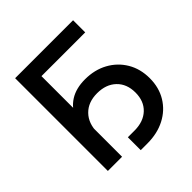

<svg xmlns="http://www.w3.org/2000/svg" viewBox="-207 -873 1065 1065"><g transform="rotate(-45 325.5 -340.5)"><path d="M532.7 -727.5V-632.3H189.5V0H78.1V-727.5ZM288.6 47.4V-53.7H340.8Q411.1 -53.7 452.6 -92.8Q494.1 -131.8 494.1 -199.2Q494.1 -267.1 452.4 -307.1Q410.6 -347.2 340.8 -347.2Q270 -347.2 228.8 -304.9Q187.5 -262.7 187.5 -189.9H134.3Q134.3 -273.4 158.2 -331.3Q182.1 -389.2 229.7 -419.2Q277.3 -449.2 347.7 -449.2Q422.4 -449.2 480.7 -417.5Q539.1 -385.7 572.8 -329.3Q606.4 -272.9 606.4 -199.2Q606.4 -126 572.5 -70.3Q538.6 -14.6 478.8 16.4Q418.9 47.4 340.8 47.4Z"/></g></svg>

Font: Inter 17pt Medium
Style: Regular
Weight: 500
Version: Version 4.001;git-66647c0bb